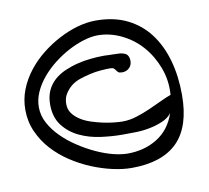

<svg xmlns="http://www.w3.org/2000/svg" viewBox="-65 -639 740 681"><g transform="rotate(-10 305.0 -298.5)"><path d="M20.5 -298.8Q20.5 -336.9 34.2 -371.6Q47.9 -406.2 71.3 -436Q94.7 -465.8 125 -489.7Q155.3 -513.7 189 -531.2Q222.7 -548.8 256.3 -558.1Q290 -567.4 321.3 -567.4Q385.7 -567.4 433.6 -543.9Q481.4 -520.5 513.2 -478.5Q544.9 -436.5 561 -379.4Q577.1 -322.3 577.1 -254.9Q577.1 -140.6 522 -85.4Q466.8 -30.3 356.4 -30.3Q325.2 -30.3 288.1 -38.6Q251 -46.9 213.4 -62.5Q175.8 -78.1 141.1 -101.1Q106.4 -124 79.6 -153.8Q52.7 -183.6 36.6 -220.2Q20.5 -256.8 20.5 -298.8ZM69.3 -299.8Q69.3 -269.5 84 -242.2Q98.6 -214.8 122.6 -190.9Q146.5 -167 176.8 -147Q207 -127 238.8 -112.3Q270.5 -97.7 299.8 -90.3Q329.1 -83 351.6 -83Q412.1 -83 458.5 -111.8Q504.9 -140.6 524.4 -198.2Q511.7 -181.6 489.7 -172.4Q467.8 -163.1 442.9 -158.2Q418 -153.3 392.1 -152.8Q366.2 -152.3 344.7 -152.3Q308.6 -152.3 267.6 -157.7Q226.6 -163.1 191.4 -179.7Q156.2 -196.3 133.3 -226.1Q110.4 -255.9 110.4 -301.8Q110.4 -330.1 120.1 -351.6Q129.9 -373 147 -388.2Q164.1 -403.3 186.5 -413.1Q209 -422.9 232.9 -428.7Q256.8 -434.6 281.7 -437Q306.6 -439.5 329.1 -439.5Q333 -439.5 341.3 -439Q349.6 -438.5 358.4 -438.5Q367.2 -438.5 375.5 -438Q383.8 -437.5 386.7 -437.5Q406.2 -434.6 412.1 -426.3Q418 -418 418 -405.3Q418 -389.6 407.7 -379.9Q397.5 -370.1 381.8 -370.1Q372.1 -370.1 368.2 -373.5Q364.3 -377 361.8 -380.9Q359.4 -384.8 355.5 -388.2Q351.6 -391.6 341.8 -391.6Q327.1 -391.6 308.6 -390.1Q290 -388.7 270.5 -384.3Q251 -379.9 231.9 -373.5Q212.9 -367.2 199.2 -356Q185.5 -344.7 176.3 -329.6Q167 -314.5 167 -293.9Q167 -274.4 177.2 -260.3Q187.5 -246.1 204.1 -235.4Q220.7 -224.6 241.7 -217.8Q262.7 -210.9 283.2 -206.5Q303.7 -202.1 322.3 -200.2Q340.8 -198.2 353.5 -198.2Q378.9 -198.2 403.8 -206.1Q428.7 -213.9 453.1 -224.6Q477.5 -235.4 499 -245.6Q520.5 -255.9 537.1 -261.7Q541 -313.5 523.4 -359.9Q505.9 -406.2 475.6 -440.4Q445.3 -474.6 403.8 -494.6Q362.3 -514.6 318.4 -514.6Q295.9 -514.6 268.6 -506.3Q241.2 -498 213.4 -483.4Q185.5 -468.8 159.7 -448.7Q133.8 -428.7 113.3 -404.3Q92.8 -379.9 81.1 -353.5Q69.3 -327.1 69.3 -299.8Z"/></g></svg>

Font: Swanky and Moo Moo Cyrillic
Style: Regular
Weight: 400
Designer: Kimberly Geswein; Denis Ignatov
Foundry: Kimberly Geswein; Denis Ignatov
Version: Version 1.003 June 27, 2018